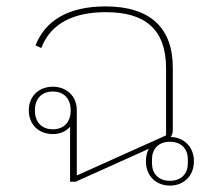

<svg xmlns="http://www.w3.org/2000/svg" viewBox="-20 -568 696 600"><path d="M511 12C554 12 586 -18 586 -64C586 -109 555 -139 513 -140C518 -145 520 -153 520 -163V-357C520 -480 450 -548 310 -548C190 -548 120 -501 91 -426L109 -418C139 -496 211 -530 311 -530C434 -530 499 -476 499 -354V-145L223 -21H220V-223C220 -268 188 -297 145 -297C102 -297 70 -268 70 -223C70 -178 102 -149 145 -149C168 -149 186 -157 199 -172V0H216L445 -103C439 -92 436 -79 436 -64C436 -18 468 12 511 12ZM511 -3C474 -3 455 -27 455 -57V-71C455 -101 474 -125 511 -125C548 -125 567 -101 567 -71V-57C567 -27 548 -3 511 -3ZM145 -164C108 -164 89 -189 89 -223C89 -257 108 -282 145 -282C182 -282 201 -257 201 -223C201 -189 182 -164 145 -164Z"/></svg>

Font: IBM Plex Thai Looped Thin
Style: Regular
Weight: 100
Designer: Mike Abbink, Paul van der Laan, Pieter van Rosmalen, Ben Mitchell, Mark Frömberg
Foundry: Bold Monday
Version: Version 1.0